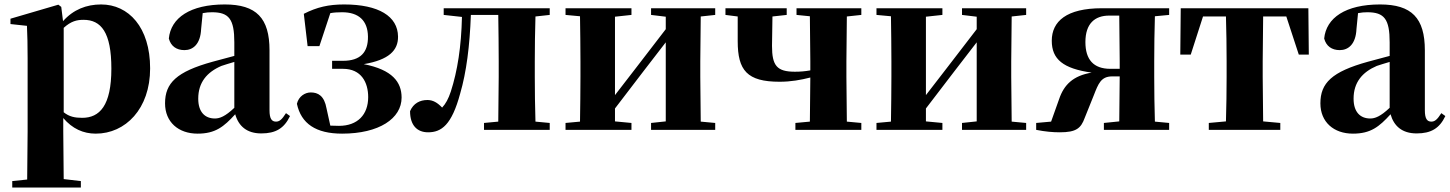

<svg xmlns="http://www.w3.org/2000/svg" viewBox="-20 -583 6509 862"><path d="M410 17C543 17 654 -94 654 -276C654 -461 557 -563 434 -563C368 -563 309 -540 263 -488L255 -552L242 -562L27 -499V-475L101 -467C103 -419 104 -385 104 -320V7L102 223L35 230V259H343V230L266 221L264 6V-53C305 -5 354 17 410 17ZM266 -458C299 -488 325 -494 355 -494C434 -494 480 -438 480 -275C480 -108 427 -54 349 -54C316 -54 291 -59 266 -79Z M1153 16C1218 16 1256 -7 1282 -62L1264 -75C1245 -45 1234 -37 1219 -37C1200 -37 1190 -50 1190 -88V-357C1190 -502 1131 -563 989 -563C834 -563 747 -503 738 -410C747 -376 772 -358 808 -358C846 -358 880 -384 883 -453L890 -524C905 -527 918 -528 932 -528C1008 -528 1032 -497 1032 -393V-332L935 -306C772 -261 721 -210 721 -119C721 -35 781 17 867 17C947 17 985 -14 1036 -70C1051 -17 1088 16 1153 16ZM1032 -99C991 -60 966 -51 945 -51C900 -51 870 -80 870 -140C870 -213 909 -259 974 -287C988 -292 1009 -298 1032 -305Z M1516 17C1682 17 1783 -51 1783 -145C1783 -214 1742 -270 1613 -295C1726 -314 1768 -357 1767 -419C1766 -510 1680 -563 1525 -563C1455 -563 1403 -551 1344 -521L1361 -376H1414L1463 -524C1479 -527 1496 -528 1516 -528C1590 -528 1631 -491 1632 -419C1633 -348 1598 -310 1520 -310H1471V-274H1520C1602 -274 1633 -213 1633 -147C1633 -68 1585 -18 1502 -18L1463 -19L1446 -96C1436 -153 1408 -168 1375 -168C1350 -168 1321 -151 1313 -117C1332 -28 1398 17 1516 17Z M2216 0H2448V-31L2384 -37C2382 -95 2381 -182 2381 -238V-308C2381 -364 2382 -451 2384 -509L2448 -516V-546H1972V-516L2054 -507C2051 -374 2034 -265 2004 -172C1993 -139 1981 -117 1965 -100C1944 -122 1924 -134 1899 -134C1865 -134 1836 -119 1821 -84C1821 -20 1853 11 1902 11C1962 11 2008 -22 2046 -163C2074 -259 2089 -377 2094 -516H2217C2218 -458 2219 -367 2219 -308V-238L2217 -37L2153 -31V0Z M2903 -516 2969 -508V-452L2836 -279L2741 -156V-508L2815 -516V-546H2519V-516L2584 -510C2585 -451 2586 -364 2586 -308V-238C2586 -182 2585 -95 2584 -37L2519 -31V0H2815V-31L2741 -38V-96L2868 -262L2969 -393V-38L2903 -31V0H3191V-31L3126 -37L3124 -238V-308L3126 -509L3191 -516V-546H2903Z M3556 -516 3616 -510 3618 -308V-267C3595 -263 3574 -261 3549 -261C3468 -261 3446 -288 3446 -377L3448 -509L3512 -516V-546H3237V-516L3292 -509V-398C3292 -267 3334 -216 3480 -216C3531 -216 3575 -224 3618 -235L3616 -37L3551 -31V0H3847V-31L3782 -37L3780 -238V-308L3782 -509L3847 -516V-546H3556Z M4299 -516 4365 -508V-452L4232 -279L4137 -156V-508L4211 -516V-546H3915V-516L3980 -510C3981 -451 3982 -364 3982 -308V-238C3982 -182 3981 -95 3980 -37L3915 -31V0H4211V-31L4137 -38V-96L4264 -262L4365 -393V-38L4299 -31V0H4587V-31L4522 -37L4520 -238V-308L4522 -509L4587 -516V-546H4299Z M4936 0H5229V-31L5165 -37C5163 -95 5162 -182 5162 -238V-308C5162 -364 5163 -451 5165 -510L5229 -516V-546H4927C4768 -546 4702 -487 4702 -400C4702 -317 4753 -275 4881 -257C4798 -243 4757 -203 4735 -138L4699 -37L4632 -31V0C4673 8 4706 11 4738 11C4812 11 4833 -7 4850 -54L4891 -156C4911 -207 4923 -240 4973 -240H5007L5005 -38L4936 -31ZM5007 -274H4965C4889 -274 4853 -316 4853 -394C4853 -477 4895 -513 4960 -513H5005L5007 -308Z M5483 0H5728V-31L5651 -38L5649 -238V-308L5651 -509H5755L5811 -338H5856L5854 -546H5281L5279 -338H5326L5381 -509H5484C5486 -451 5487 -364 5487 -308V-238C5487 -182 5486 -96 5484 -38L5407 -31V0Z M6340 16C6405 16 6443 -7 6469 -62L6451 -75C6432 -45 6421 -37 6406 -37C6387 -37 6377 -50 6377 -88V-357C6377 -502 6318 -563 6176 -563C6021 -563 5934 -503 5925 -410C5934 -376 5959 -358 5995 -358C6033 -358 6067 -384 6070 -453L6077 -524C6092 -527 6105 -528 6119 -528C6195 -528 6219 -497 6219 -393V-332L6122 -306C5959 -261 5908 -210 5908 -119C5908 -35 5968 17 6054 17C6134 17 6172 -14 6223 -70C6238 -17 6275 16 6340 16ZM6219 -99C6178 -60 6153 -51 6132 -51C6087 -51 6057 -80 6057 -140C6057 -213 6096 -259 6161 -287C6175 -292 6196 -298 6219 -305Z"/></svg>

Font: GenKiMin2 TW H
Style: Regular
Weight: 900
Version: Version 2.100;PS 2.1;hotconv 16.6.51;makeotf.lib2.5.65220 DE